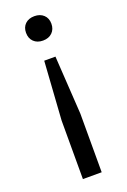

<svg xmlns="http://www.w3.org/2000/svg" viewBox="-144 -597 552 836"><g transform="rotate(-20 132.0 -179.5)"><path d="M190.5 -493Q190.5 -467.5 174.5 -451.8Q158.5 -436 131.5 -436Q105 -436 89 -451.5Q73 -467 73 -493Q73 -518.5 89 -533.8Q105 -549 131.5 -549Q158 -549 174.2 -533.8Q190.5 -518.5 190.5 -493ZM106 -352H158L175 -81.5V190H88V-81.5Z"/></g></svg>

Font: Encode Sans Semi Expanded
Style: Regular
Weight: 400
Width: 6
Designer: Multiple Designers
Foundry: Impallari Type
Version: Version 2.000